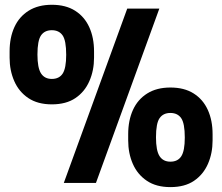

<svg xmlns="http://www.w3.org/2000/svg" viewBox="-20 -766 930 804"><path d="M247.2 0 512.8 -730H647.2L381.8 0ZM197 -329Q137.8 -329 98.5 -355.4Q59.2 -381.8 39.8 -426.2Q20.2 -470.8 20.2 -524.5V-550.5Q20.2 -608.2 40.2 -652.2Q60.2 -696.2 100 -721.1Q139.8 -746 197 -746Q255.2 -746 294.5 -721.1Q333.8 -696.2 353.8 -652.2Q373.8 -608.2 373.8 -550.5V-524.5Q373.8 -470.8 354.2 -426.2Q334.8 -381.8 296 -355.4Q257.2 -329 197 -329ZM197 -435.5Q228 -435.5 242.6 -458.1Q257.2 -480.8 257.2 -536.5Q257.2 -596.2 242.1 -617.9Q227 -639.5 197 -639.5Q167 -639.5 151.9 -617.9Q136.8 -596.2 136.8 -537.5Q136.8 -481.8 151.8 -458.6Q166.8 -435.5 197 -435.5ZM693.5 17.5Q634.2 17.5 595 -8.9Q555.8 -35.2 536.2 -79.8Q516.8 -124.2 516.8 -178V-204Q516.8 -261.8 536.8 -305.8Q556.8 -349.8 596.5 -374.6Q636.2 -399.5 693.5 -399.5Q751.8 -399.5 791 -374.6Q830.2 -349.8 850.2 -305.8Q870.2 -261.8 870.2 -204V-178Q870.2 -124.2 850.8 -79.8Q831.2 -35.2 792.5 -8.9Q753.8 17.5 693.5 17.5ZM693.5 -89Q724.5 -89 739.1 -111.6Q753.8 -134.2 753.8 -190Q753.8 -249.8 738.6 -271.4Q723.5 -293 693.5 -293Q663.5 -293 648.4 -271.4Q633.2 -249.8 633.2 -191Q633.2 -135.2 648.2 -112.1Q663.2 -89 693.5 -89Z"/></svg>

Font: SVN-Sora Variable
Style: Regular
Weight: 400
Designer: Jonathan Barnbrook, Julián Moncada
Foundry: Barnbrook Fonts
Version: Version 2.000 - Viet hoa boi STYLEno.1 Fonts